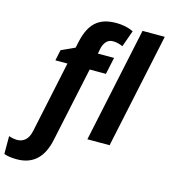

<svg xmlns="http://www.w3.org/2000/svg" viewBox="-248 -875 1078 1226"><g transform="rotate(15 291.0 -262.5)"><path d="M-22 240.2Q-72.8 240.2 -106.9 228V109.9Q-77.1 120.1 -50.8 120.1Q-21 120.1 1.5 100.6Q23.9 81.1 33.2 37.1L132.8 -434.1H53.2L67.9 -504.9L157.2 -545.9L166 -586.9Q186 -679.7 233.6 -722.4Q281.2 -765.1 367.2 -765.1Q431.2 -765.1 481.9 -741.2L442.9 -631.8Q409.2 -647 377.9 -647Q350.1 -647 333 -627.4Q315.9 -607.9 310.1 -576.2L304.2 -545.9H411.1L387.2 -434.1H279.8L174.8 59.1Q137.2 240.2 -22 240.2ZM527.8 0H380.9L542 -759.8H689Z"/></g></svg>

Font: Zoram GWebM
Style: Bold Italic
Weight: 700
Italic angle: -12°
Foundry: Ascender Corporation
Version: Version 1.000